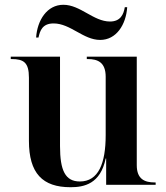

<svg xmlns="http://www.w3.org/2000/svg" viewBox="-20 -773 695 803"><path d="M399 -606C466 -606 507 -669 512 -743H502C497 -713 484 -683 440 -683C371 -683 316 -753 245 -753C177 -753 136 -689 131 -616H141C147 -644 157 -675 204 -675C275 -675 328 -606 399 -606ZM275 10C332 10 400 -4 422 -110H424V0H631V-10H627C586 -10 552 -23 552 -82V-536H343V-526H347C388 -526 422 -513 422 -452V-208C422 -90 392 -14 314 -14C253 -14 231 -60 231 -162V-536H25V-526H28C79 -526 101 -512 101 -448V-184C101 -48 158 10 275 10Z"/></svg>

Font: Noto Serif Display SemiBold
Style: Regular
Weight: 600
Designer: Monotype Design Team
Foundry: Monotype Imaging Inc.
Version: Version 2.009